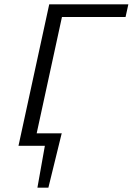

<svg xmlns="http://www.w3.org/2000/svg" viewBox="-20 -678 617 893"><path d="M126 0 138 -58H268L226 0ZM154 195 199 -58H267L205 195ZM66 0 209 -658H281L138 0ZM230 -599 242 -658H577L564 -599Z"/></svg>

Font: Ysabeau Infant
Style: Italic
Weight: 400
Italic angle: -12°
Designer: Christian Thalmann (Catharsis Fonts)
Version: Version 2.001;gftools[0.9.30]; featfreeze: ss01,ss02,lnum